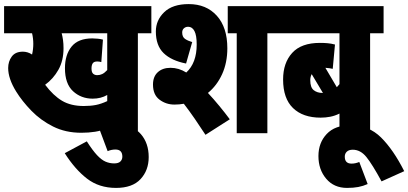

<svg xmlns="http://www.w3.org/2000/svg" viewBox="-20 -652 1999 940"><path d="M655 -489V0H505V-24Q477 -12 445.5 -7Q414 -2 378 -2Q301 -2 240 -32.5Q179 -63 133.5 -110Q88 -157 59 -204Q20 -267 20 -319Q20 -351 37.5 -375Q55 -399 92 -399Q116 -399 137 -385Q143 -411 143 -437Q143 -464 137 -489H0V-622H721V-489ZM456 -284Q469 -284 480.5 -289.5Q492 -295 505 -309V-489H282Q286 -474 288.5 -456Q291 -438 291 -416Q291 -355 266 -310.5Q241 -266 201 -237Q241 -184 284 -158.5Q327 -133 390 -133Q423 -133 449 -138Q475 -143 505 -157V-187Q474 -169 434 -169Q377 -169 337.5 -205.5Q298 -242 298 -318Q298 -384 330.5 -424Q363 -464 432 -464Q444 -464 459 -462.5Q474 -461 484 -458L476 -348Q466 -351 456 -351Q440 -351 434 -342Q428 -333 428 -317Q428 -298 436 -291Q444 -284 456 -284Z M467 -19Q491 -29 514.5 -34Q538 -39 566 -39Q632 -39 670 5Q708 49 708 117Q708 182 668 225Q628 268 548 268Q465 268 406 222.5Q347 177 297 98L405 40Q433 84 455 107.5Q477 131 497 139.5Q517 148 539 148Q560 148 569.5 138.5Q579 129 579 115Q579 80 545 80Q526 80 507 88Z M834 -140Q793 -140 761 -164Q729 -188 729 -238Q729 -277 752.5 -298.5Q776 -320 815 -320Q855 -320 892 -297Q943 -344 943 -434Q943 -479 932 -500Q921 -521 901 -521Q889 -521 880.5 -513.5Q872 -506 872 -493Q872 -471 886 -461.5Q900 -452 921 -446L891 -341Q819 -355 781 -392Q743 -429 743 -498Q743 -553 784 -592.5Q825 -632 904 -632Q990 -632 1041.5 -575Q1093 -518 1093 -416Q1093 -345 1067.5 -289Q1042 -233 998 -197Q1026 -167 1054 -133Q1082 -99 1105 -68L986 8Q960 -32 933.5 -70.5Q907 -109 880 -144Q858 -140 834 -140ZM1289 -489V0H1139V-489H1095V-622H1355V-489Z M1858 -489H1792V0H1642V-96Q1620 -85 1597 -80.5Q1574 -76 1550 -76Q1463 -76 1414.5 -123Q1366 -170 1366 -263Q1366 -344 1410.5 -393Q1455 -442 1546 -442Q1566 -442 1583.5 -440.5Q1601 -439 1620 -434L1609 -315Q1602 -317 1593 -318Q1584 -319 1573 -320L1629 -225Q1636 -232 1642 -240V-489H1343V-622H1858ZM1499 -259Q1499 -224 1516 -210.5Q1533 -197 1559 -197H1561L1506 -289Q1499 -276 1499 -259Z M1780 249Q1758 259 1734 263.5Q1710 268 1679 268Q1615 268 1577 223Q1539 178 1539 112Q1539 47 1579.5 4Q1620 -39 1696 -39Q1785 -39 1845.5 21Q1906 81 1959 186L1848 236Q1803 153 1774 117Q1745 81 1707 81Q1688 81 1678 90.5Q1668 100 1668 115Q1668 149 1701 149Q1720 149 1739 141Z"/></svg>

Font: Noto Sans Devanagari UI ExtraCondensed Black
Style: Regular
Weight: 900
Width: 2
Designer: Jelle Bosma - Monotype Design Team
Foundry: Monotype Imaging Inc.
Version: Version 2.003